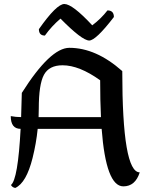

<svg xmlns="http://www.w3.org/2000/svg" viewBox="-20 -907 740 950"><path d="M479.5 -327.6Q475.6 -409.7 475.6 -509.8Q372.1 -584 289.6 -584Q223.1 -584 197.5 -536.9Q171.9 -489.7 171.9 -369.6Q171.9 -348.6 170.9 -327.6ZM84.5 -327.6Q86.4 -382.8 87.9 -447.3Q229 -670.4 323.2 -670.4Q455.1 -670.4 585 -555.2Q585 -54.2 671.4 -54.2Q649.4 15.1 590.3 15.1Q504.4 15.1 482.9 -269.5H166.5Q159.2 -197.3 141.1 -125Q110.4 -2.4 55.7 22.9Q41.5 21 34.2 8.3Q68.8 -19 82 -269.5Q33.2 -269.5 33.2 -332.5Q58.6 -327.6 84.5 -327.6ZM421.4 -706.5Q386.2 -706.5 279.3 -814.9Q234.9 -776.9 202.1 -731Q172.4 -731 172.4 -762.7Q259.8 -887.2 298.3 -887.2Q338.4 -887.2 436.5 -781.7Q480 -814.5 511.7 -855.5Q543.5 -855.5 543.5 -822.8Q454.1 -706.5 421.4 -706.5Z"/></svg>

Font: Balgruf
Style: Regular
Weight: 500
Designer: Paul James MIller
Foundry: High-Logic / Made with FontCreator
Version: Version 1.201;March 28, 2021;FontCreator 13.0.0.2683 64-bit